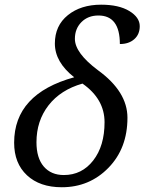

<svg xmlns="http://www.w3.org/2000/svg" viewBox="-20 -785 617 815"><path d="M294.9 -457Q212.9 -521.5 212.9 -600.1Q212.9 -676.3 268.1 -720.7Q323.2 -765.1 409.2 -765.1Q484.4 -765.1 528.8 -738.3Q573.2 -711.4 573.2 -673.8Q573.2 -639.2 550 -618.7Q526.9 -598.1 488.8 -598.1Q488.8 -719.2 397.9 -719.2Q353.5 -719.2 325.7 -691.2Q297.9 -663.1 297.9 -620.1Q297.9 -560.1 396 -486.8Q521 -396 521 -285.2Q521 -155.3 440.4 -72.8Q359.9 9.8 242.2 9.8Q148.9 9.8 94.5 -41Q40 -91.8 40 -179.2Q40 -386.7 294.9 -457ZM330.1 -430.2Q237.3 -403.8 186 -337.9Q134.8 -272 134.8 -181.2Q134.8 -114.3 165.8 -78.1Q196.8 -42 251 -42Q327.6 -42 375.7 -103.8Q423.8 -165.5 423.8 -266.1Q423.8 -364.7 330.1 -430.2Z"/></svg>

Font: Droid Serif
Style: Italic
Weight: 400
Italic angle: -12°
Designer: Monotype Design team
Foundry: Monotype Imaging Inc.
Version: Version 1.03